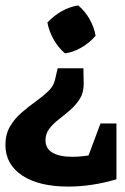

<svg xmlns="http://www.w3.org/2000/svg" viewBox="-30 -515 460 709"><path d="M210 -318Q186 -338 168.5 -368.5Q151 -399 145 -432Q196 -485 259 -495Q285 -473 301.5 -443Q318 -413 323 -383Q302 -358 271.5 -340Q241 -322 210 -318ZM222 174Q114 174 52 133Q-10 92 -10 20Q-10 -19 7 -48Q24 -77 49.5 -99Q75 -121 101.5 -140Q128 -159 148 -178Q168 -197 173 -220L183 -263H278L279 -204Q279 -173 265 -150.5Q251 -128 230 -109.5Q209 -91 187.5 -74.5Q166 -58 152 -39.5Q138 -21 138 3Q138 33 163.5 48.5Q189 64 237 64Q265 64 297 59L341 -59H400V147Q309 174 222 174Z"/></svg>

Font: Piazzolla SC
Style: Bold
Weight: 700
Designer: Juan Pablo del Peral
Foundry: Huerta Tipografica
Version: Version 1.330